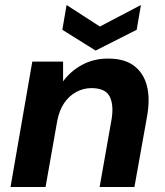

<svg xmlns="http://www.w3.org/2000/svg" viewBox="-20 -747 660 767"><path d="M22 0 109 -501H232V-422Q262 -463 308 -488Q354 -513 412 -513Q477 -513 515 -484.5Q553 -456 566.5 -405.5Q580 -355 568 -285L517 0H378L426 -272Q435 -330 417.5 -362.5Q400 -395 345 -395Q313 -395 284.5 -379.5Q256 -364 236.5 -335.5Q217 -307 209 -266L162 0ZM543 -727 526 -628 362 -545 229 -628 246 -727 379 -641Z"/></svg>

Font: DM Sans 18pt ExtraBold
Style: Italic
Weight: 800
Italic angle: -10°
Designer: Colophon Foundry, Jonny Pinhorn
Foundry: Colophon Foundry
Version: Version 4.004;gftools[0.9.30]